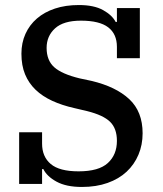

<svg xmlns="http://www.w3.org/2000/svg" viewBox="-20 -730 645 762"><path d="M305 12Q243 12 204.5 -9Q166 -30 152 -59H147V0H56V-205H147V-160Q147 -108 181.5 -79Q216 -50 292 -50Q372 -50 408 -83Q444 -116 444 -171Q444 -220 417 -246.5Q390 -273 326 -289L275 -301Q226 -312 187 -330Q148 -348 121 -374Q94 -400 79.5 -435Q65 -470 65 -517Q65 -560 81 -595.5Q97 -631 126.5 -656.5Q156 -682 198 -696Q240 -710 293 -710Q353 -710 389 -690Q425 -670 439 -643H444V-698H535V-499H444V-544Q444 -595 409.5 -621.5Q375 -648 301 -648Q232 -648 198.5 -617.5Q165 -587 165 -540Q165 -490 195.5 -463Q226 -436 296 -419L343 -409Q440 -386 493 -336.5Q546 -287 546 -201Q546 -155 529.5 -116Q513 -77 482.5 -48.5Q452 -20 407 -4Q362 12 305 12Z"/></svg>

Font: IBM Plex Serif Medium
Style: Regular
Weight: 500
Designer: Mike Abbink, Paul van der Laan, Pieter van Rosmalen
Foundry: Bold Monday
Version: Version 2.5